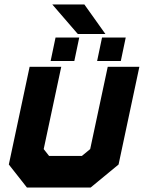

<svg xmlns="http://www.w3.org/2000/svg" viewBox="-20 -839 644 859"><path d="M100.5 0 19.5 -103 112.5 -540H254L175.5 -172L199.5 -141.5H346.5L383.5 -172L462 -540H603.5L510.5 -103L385.5 0ZM155.5 -71H364L449.5 -146L518.5 -470L449.5 -146L364 -71H155.5L98.5 -146.5L167.5 -470L98.5 -146.5ZM414.5 -566 436.5 -671H542.5L520.5 -566ZM206.5 -566 228.5 -671H334.5L312.5 -566ZM269 -613H268.5L270.5 -623H271ZM478 -613H477.5L479.5 -623H480ZM451.5 -687H328L214 -819H357.5ZM363.5 -721 317 -784H317.5L364 -721Z"/></svg>

Font: Tourney Black
Style: Italic
Weight: 900
Italic angle: -12°
Version: Version 1.015